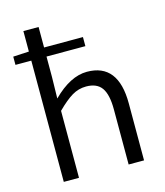

<svg xmlns="http://www.w3.org/2000/svg" viewBox="-108 -796 755 878"><g transform="rotate(-15 270.0 -357.0)"><path d="M317 -459Q465 -459 465 -270V0H392V-261Q392 -331 369.5 -363Q347 -395 296 -395Q260 -395 229 -376.5Q198 -358 157 -317V0H85V-574H10V-613L85 -617V-714H157V-617H341V-574H157V-478L155 -376Q238 -459 317 -459Z"/></g></svg>

Font: Assistant
Style: Regular
Weight: 400
Designer: Hebrew By Ben Nathan, Latin by Paul Hunt
Version: Version 2.001;PS 002.001;hotconv 1.0.88;makeotf.lib2.5.64775